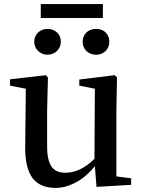

<svg xmlns="http://www.w3.org/2000/svg" viewBox="-20 -902 696 937"><path d="M251 15C286 15 320 5 354 -14C387 -32 416 -58 443 -91L451 10L620 0V-32L548 -41V-367L551 -524L540 -535L367 -514V-484L443 -469L441 -127C396 -82 348 -59 299 -59C269 -59 247 -68 233 -87C218 -107 210 -140 210 -186V-367L214 -524L204 -535L29 -515V-484L106 -469L103 -186C102 -115 115 -63 141 -30C166 0 202 15 251 15ZM212 -761C176 -761 147 -735 147 -699C147 -662 176 -635 212 -635C248 -635 277 -662 277 -699C277 -735 249 -761 212 -761ZM449 -635C534 -635 536 -761 449 -761C361 -761 362 -635 449 -635ZM482 -814V-882H179V-814Z"/></svg>

Font: AllPunType SemiBold
Style: Regular
Weight: 600
Version: 1.0